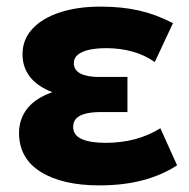

<svg xmlns="http://www.w3.org/2000/svg" viewBox="-20 -545 572 580"><path d="M280 15Q168.5 15 103 -25.8Q37.5 -66.5 37.5 -144Q37.5 -185 62.2 -216.8Q87 -248.5 138 -266.5Q92 -284.5 70 -313.5Q48 -342.5 48 -381Q48 -425.5 77.8 -457.8Q107.5 -490 160.8 -507.5Q214 -525 283.5 -525Q348.5 -525 400 -513.2Q451.5 -501.5 502.5 -475L447.5 -357.5Q418 -378.5 380.8 -389Q343.5 -399.5 301.5 -399.5Q272 -399.5 250 -394.8Q228 -390 215.5 -380Q203 -370 203 -354Q203 -333.5 222.8 -323Q242.5 -312.5 279 -312.5H365V-206.5H285Q258.5 -206.5 239.8 -202Q221 -197.5 211 -187.8Q201 -178 201 -162Q201 -136.5 226.8 -125Q252.5 -113.5 299 -113.5Q345 -113.5 386.5 -124.2Q428 -135 464.5 -157.5L515 -45.5Q468.5 -15.5 410.2 -0.2Q352 15 280 15Z"/></svg>

Font: Geologica Roman
Style: Bold
Weight: 700
Designer: Sindre Bremnes, Frode Helland
Foundry: Monokrom Skriftforlag AS
Version: Version 1.010;gftools[0.9.28]